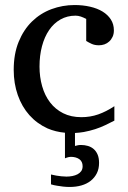

<svg xmlns="http://www.w3.org/2000/svg" viewBox="-20 -514 506 759"><path d="M371.6 129.9Q371.6 153.3 362.8 170.9Q354 188.5 338.6 200.7Q323.2 212.9 302 219Q280.8 225.1 255.4 225.1Q242.2 225.1 229.2 223.6Q216.3 222.2 205.6 220.2Q192.9 218.3 181.6 214.8V175.8Q191.9 178.2 202.6 180.2Q211.9 181.6 222.4 182.9Q232.9 184.1 242.7 184.1Q254.4 184.1 265.9 181.9Q277.3 179.7 286.4 175Q295.4 170.4 301 162.6Q306.6 154.8 306.6 143.1Q306.6 124.5 293.5 115.2Q280.3 106 259.8 106Q255.9 106 252 106.9Q248 107.9 244.6 108.9L236.8 111.8V10.7Q199.7 7.3 168 -6.3Q126 -25.4 96.2 -58.8Q66.4 -92.3 50.3 -138.2Q34.2 -184.1 34.2 -237.8Q34.2 -300.8 53.7 -348.6Q73.2 -396.5 106.4 -429Q139.6 -461.4 183.3 -477.8Q227.1 -494.1 274.9 -494.1Q307.6 -494.1 336.2 -487.5Q364.7 -481 385.5 -468.3Q406.2 -455.6 418.2 -437Q430.2 -418.5 430.2 -394Q430.2 -379.4 425 -368.4Q419.9 -357.4 411.6 -349.9Q403.3 -342.3 392.8 -338.6Q382.3 -335 371.1 -335Q354.5 -335 342.3 -340.6Q330.1 -346.2 320.8 -352.1V-439Q310.5 -444.8 299.6 -448.5Q288.6 -452.1 278.8 -452.1Q245.6 -452.1 219 -437Q192.4 -421.9 174.1 -395Q155.8 -368.2 146 -331.3Q136.2 -294.4 136.2 -251Q136.2 -209.5 146.7 -172.9Q157.2 -136.2 178 -109.1Q198.7 -82 229.7 -66.4Q260.7 -50.8 301.8 -50.8Q336.9 -50.8 368.4 -61.8Q399.9 -72.8 432.1 -94.2V-37.1Q415 -28.3 396.2 -19.3Q377.4 -10.3 356.2 -3.4Q335 3.4 311.5 7.8Q294.4 10.7 276.4 11.7V63Q281.7 62 286.6 60.5Q291.5 59.1 299.8 59.1Q314.9 59.1 327.9 63Q340.8 66.9 350.6 75.4Q360.4 84 366 97.4Q371.6 110.8 371.6 129.9Z"/></svg>

Font: Charis SIL Eur
Style: Regular
Weight: 400
Foundry: SIL International
Version: Version 5.000